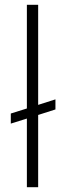

<svg xmlns="http://www.w3.org/2000/svg" viewBox="-20 -780 259 800"><path d="M211 -324 139 -301V0H92V-286L25 -265V-307L92 -328V-760H139V-343L211 -366Z"/></svg>

Font: Josefin Sans Light
Style: Regular
Weight: 300
Designer: Santiago Orozco
Foundry: Typemade
Version: Version 2.000